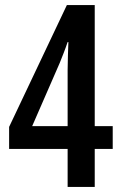

<svg xmlns="http://www.w3.org/2000/svg" viewBox="-20 -738 478 758"><path d="M425 -150V-240H354V-718H244L16 -237V-150H247V0H354V-150ZM247 -240H107L216 -490C226 -515 237 -542 247 -572H250C249 -551 247 -487 247 -461Z"/></svg>

Font: Noto Sans Display Condensed Medium
Style: Regular
Weight: 500
Width: 3
Designer: Monotype Design Team
Foundry: Monotype Imaging Inc.
Version: Version 1.900